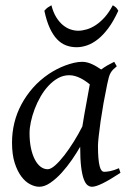

<svg xmlns="http://www.w3.org/2000/svg" viewBox="-20 -693 490 733"><path d="M294.4 -210.4Q297.9 -232.4 302 -256.1Q306.2 -279.8 310.3 -301.8Q314.5 -323.7 317.6 -342Q320.8 -360.4 322.8 -371.1Q315.4 -377 306.6 -383.1Q297.9 -389.2 287.8 -394.3Q277.8 -399.4 266.8 -402.6Q255.9 -405.8 244.1 -405.8Q221.7 -405.8 201.9 -394.8Q182.1 -383.8 165.3 -365.7Q148.4 -347.7 135 -324.5Q121.6 -301.3 112.3 -276.6Q103 -252 97.9 -228Q92.8 -204.1 92.8 -185.1Q92.8 -153.3 98.1 -127.9Q103.5 -102.5 112.8 -84.5Q122.1 -66.4 134.8 -56.6Q147.5 -46.9 162.1 -46.9Q173.8 -46.9 190.7 -61.8Q207.5 -76.7 225.8 -100.3Q244.1 -124 262.2 -153.1Q280.3 -182.1 294.4 -210.4ZM439.9 -33.2Q397.5 -5.4 371.3 7.3Q345.2 20 331.1 20Q322.3 20 314.2 13.9Q306.2 7.8 299.8 -9Q293.5 -25.9 289.8 -55.7Q286.1 -85.4 286.1 -132.8Q273.4 -110.4 255.1 -83.7Q236.8 -57.1 215.8 -33.9Q194.8 -10.7 172.6 4.6Q150.4 20 129.9 20Q113.8 20 95.5 10.7Q77.1 1.5 61.8 -18.8Q46.4 -39.1 36.1 -71Q25.9 -103 25.9 -148.9Q25.9 -187.5 34.9 -224.4Q43.9 -261.2 62 -294.9Q80.1 -328.6 106.2 -358.2Q132.3 -387.7 167 -411.1Q180.2 -419.9 196 -428.2Q211.9 -436.5 228.8 -442.9Q245.6 -449.2 262.2 -453.1Q278.8 -457 293.9 -457Q304.2 -457 314 -454.3Q323.7 -451.7 333 -447.3Q342.3 -442.9 350.6 -437.7Q358.9 -432.6 366.2 -427.7Q377.4 -436 390.1 -443.4Q402.8 -450.7 416 -457L425.8 -439.9Q417.5 -433.1 412.1 -427.7Q406.7 -422.4 402.6 -415.3Q398.4 -408.2 395.5 -397.9Q392.6 -387.7 389.2 -371.1Q381.8 -335.9 375.2 -299.1Q368.7 -262.2 364 -229.5Q359.4 -196.8 356.7 -171.9Q354 -147 354 -136.2Q354 -108.4 355.7 -89.4Q357.4 -70.3 360.4 -58.8Q363.3 -47.4 367.7 -42.2Q372.1 -37.1 377.9 -37.1Q387.7 -37.1 401.1 -39.8Q414.6 -42.5 434.1 -50.8ZM431.6 -651.9Q413.6 -612.3 393.8 -585.7Q374 -559.1 353.5 -543Q333 -526.9 312.5 -519.8Q292 -512.7 272.5 -512.7Q251 -512.7 232.2 -519.8Q213.4 -526.9 197.8 -543.2Q182.1 -559.6 169.9 -586.2Q157.7 -612.8 149.4 -651.9Q156.2 -660.2 162.6 -664.6Q168.9 -668.9 176.3 -672.9Q183.1 -646 194.6 -627.4Q206.1 -608.9 220 -597.4Q233.9 -585.9 249 -580.8Q264.2 -575.7 278.3 -575.7Q293.5 -575.7 311 -580.8Q328.6 -585.9 345.9 -597.4Q363.3 -608.9 379.9 -627.4Q396.5 -646 410.6 -672.9Q417.5 -668.9 422.1 -665Q426.8 -661.1 431.6 -651.9Z"/></svg>

Font: Gentium Basic
Style: Italic
Weight: 400
Italic angle: -8°
Designer: J. Victor Gaultney and Annie Olsen
Foundry: SIL International
Version: Version 1.102; 2013; Maintenance release